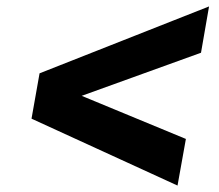

<svg xmlns="http://www.w3.org/2000/svg" viewBox="-20 -647 682 597"><path d="M630 -627 103 -419 78 -278 532 -70 558 -215 234 -349 605 -483Z"/></svg>

Font: Geom Bold
Style: Bold Italic
Weight: 700
Italic angle: -10°
Version: Version 1.102